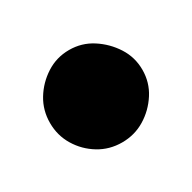

<svg xmlns="http://www.w3.org/2000/svg" viewBox="-62 -1073 225 225"><g transform="rotate(-30 50.5 -960.5)"><path d="M-12 -960Q-12 -943 -3.5 -929Q5 -915 19 -906.5Q33 -898 50 -898Q67 -898 81 -906.5Q95 -915 104 -929Q113 -943 113 -960Q113 -977 104 -991Q95 -1005 81 -1014Q67 -1023 50 -1023Q33 -1023 19 -1014Q5 -1005 -3.5 -991Q-12 -977 -12 -960Z"/></g></svg>

Font: Linefont Medium
Style: Regular
Weight: 500
Monospace: yes
Version: Version 3.002;gftools[0.9.33]